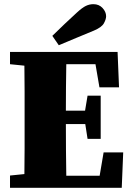

<svg xmlns="http://www.w3.org/2000/svg" viewBox="-20 -901 631 921"><path d="M231 -729Q260 -758 290 -786Q320 -814 348 -840Q374 -864 391.5 -872.5Q409 -881 428 -881Q455 -881 472 -862.5Q489 -844 489 -823Q489 -809 478.5 -789.5Q468 -770 430 -754Q387 -736 345.5 -719Q304 -702 262 -684ZM28 -593V-652H544L551 -482H457L438 -593H298Q297 -538 296.5 -482Q296 -426 296 -370H388L400 -442H463V-235H400L389 -306H296Q296 -240 296.5 -179Q297 -118 298 -58H458L477 -170H571L564 0H28V-59L97 -66Q98 -126 98 -187.5Q98 -249 98 -310V-342Q98 -403 98 -464Q98 -525 97 -586Z"/></svg>

Font: Source Serif 4 Black
Style: Regular
Weight: 900
Designer: Frank Grießhammer
Foundry: Adobe
Version: Version 4.005;hotconv 1.1.0;makeotfexe 2.6.0